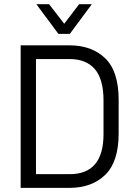

<svg xmlns="http://www.w3.org/2000/svg" viewBox="-20 -910 660 930"><path d="M80.1 -690.4H316.4Q424.8 -690.4 490.2 -627Q554.7 -564.5 554.7 -425.8V-263.7Q554.7 -127 490.2 -63.5Q424.8 0 316.4 0H80.1ZM317.4 -66.4Q481.4 -66.4 481.4 -259.8V-422.9Q481.4 -527.3 438.5 -576.2Q396.5 -624 317.4 -624H154.3V-66.4ZM156.2 -889.6H217.8L291 -794.9L363.3 -889.6H424.8L318.4 -746.1H262.7Z"/></svg>

Font: DINish
Style: Regular
Weight: 400
Designer: Bert Driehuis
Foundry: Playbeing
Version: Version 3.008; git-95204e4c-release